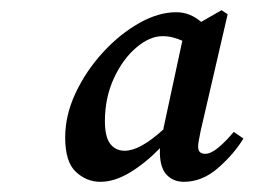

<svg xmlns="http://www.w3.org/2000/svg" viewBox="-20 -766 498 377"><path d="M186 -528Q186 -497 196.5 -483.5Q207 -470 225 -470Q255 -470 301 -512V-514L338 -686Q329 -690 319.5 -692.5Q310 -695 299 -695Q274 -695 247.5 -672.5Q221 -650 203.5 -612Q186 -574 186 -528ZM341 -409Q321 -409 308 -422Q295 -435 294 -463Q294 -466 294 -469Q294 -472 294 -475Q266 -446 235.5 -427.5Q205 -409 177 -409Q150 -409 129 -428.5Q108 -448 108 -496Q108 -540 128.5 -583.5Q149 -627 182 -663Q215 -699 253 -720.5Q291 -742 326 -742Q353 -742 375 -723L415 -746L427 -738L374 -509Q372 -499 370.5 -491Q369 -483 369 -478Q369 -464 383 -464Q394 -464 408.5 -476Q423 -488 439 -507L458 -494Q439 -463 408 -436Q377 -409 341 -409Z"/></svg>

Font: Source Serif Pro SemiBold
Style: Italic
Weight: 600
Italic angle: -12°
Designer: Frank Grießhammer
Foundry: Adobe Systems Incorporated
Version: Version 3.001;hotconv 1.0.111;makeotfexe 2.5.65597